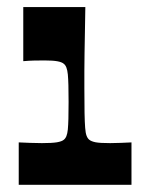

<svg xmlns="http://www.w3.org/2000/svg" viewBox="-20 -513 405 533"><path d="M32 0V-117.7Q48 -117 63.5 -116.4Q79 -115.7 96.4 -115.7Q124.4 -115.7 138.1 -118Q151.8 -120.4 157.1 -125Q161.8 -128.7 164.4 -135.4Q167.1 -142 168.3 -153.7Q169.4 -165.3 169.9 -183.7Q170.4 -202.1 170.4 -230Q170.4 -257.5 169.9 -276Q169.4 -294.6 168.3 -306.4Q167.1 -318.2 164.4 -325.2Q161.8 -332.2 157.1 -335.9Q151.8 -340.6 139.3 -342.9Q126.7 -345.2 103.7 -345.2Q88 -345.2 74.5 -344.9Q61 -344.6 44.6 -343.2V-493.4H216.9Q216.2 -453.6 215.7 -422.3Q215.2 -390.9 214.7 -365.2Q214.2 -339.4 214.2 -315.9Q214.2 -292.5 214.2 -268.8Q214.2 -226.2 214.7 -199.8Q215.2 -173.3 216.4 -158.4Q217.5 -143.4 220.4 -136Q223.2 -128.7 227.9 -125Q233.5 -120.4 245.6 -118Q257.6 -115.7 285.9 -115.7Q300.6 -115.7 315.4 -116.4Q330.3 -117 345 -117.7V0Z"/></svg>

Font: Ojuju ExtraLight
Style: Regular
Weight: 200
Designer: Chisaokwu Joboson, Mirko Velimirovic
Foundry: Udi Foundry
Version: Version 1.000